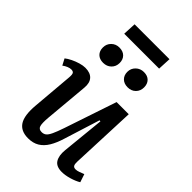

<svg xmlns="http://www.w3.org/2000/svg" viewBox="-267 -1019 1140 1140"><g transform="rotate(45 303.0 -449.0)"><path d="M13 -475Q28 -487 50.5 -498Q73 -509 97 -516Q121 -523 140 -523Q182 -523 202.5 -500.5Q223 -478 219 -435L194 -156Q190 -108 196 -88.5Q202 -69 226 -69Q243 -69 254.5 -78Q266 -87 277.5 -111.5Q289 -136 304 -180L415 -510H517L500 -95Q499 -74 504.5 -64.5Q510 -55 525 -55Q537 -55 552 -60.5Q567 -66 582 -72L599 -21Q588 -14 572.5 -7.5Q557 -1 540 4Q523 9 507 11.5Q491 14 478 14Q431 14 413.5 -14.5Q396 -43 401 -92L428 -361L420 -362L350 -139Q335 -89 314.5 -55Q294 -21 265 -3.5Q236 14 195 14Q134 14 108 -26.5Q82 -67 90 -157L112 -415Q114 -440 108.5 -448.5Q103 -457 88 -457Q76 -457 61.5 -451Q47 -445 34 -435ZM128 -682Q128 -711 148 -731Q168 -751 198 -751Q229 -751 246.5 -733.5Q264 -716 264 -687Q264 -657 244 -637.5Q224 -618 193 -618Q163 -618 145.5 -635Q128 -652 128 -682ZM333 -682Q333 -711 353.5 -731Q374 -751 404 -751Q435 -751 452 -733.5Q469 -716 469 -687Q469 -657 449.5 -637.5Q430 -618 399 -618Q369 -618 351 -635.5Q333 -653 333 -682ZM164 -912H457L453 -829H160Z"/></g></svg>

Font: Literata 18pt Medium
Style: Italic
Weight: 500
Italic angle: -2°
Designer: Latin by Veronika Burian and Jose Scaglione. Greek by Irene Vlachou. Cyrillic by Vera Evstafieva
Foundry: TypeTogether
Version: Version 3.103;gftools[0.9.29]